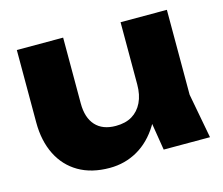

<svg xmlns="http://www.w3.org/2000/svg" viewBox="-87 -686 951 817"><g transform="rotate(-15 388.5 -277.5)"><path d="M302 16Q222 16 165.5 -17Q109 -50 79 -110.5Q49 -171 49 -252V-571H253V-281Q253 -218 284 -184Q315 -150 373 -150Q416 -150 445 -167.5Q474 -185 490 -218Q506 -251 506 -297L569 -264Q558 -173 519.5 -110.5Q481 -48 425 -16Q369 16 302 16ZM543 0 506 -229V-571H710V-197L747 0Z"/></g></svg>

Font: Unbounded
Style: Bold
Weight: 700
Designer: Luke Prowse, Jean-Baptiste Morizot, Fátima Lázaro, Florian Runge
Foundry: NaN
Version: Version 1.700